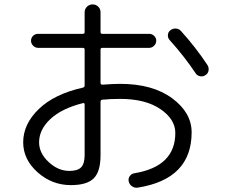

<svg xmlns="http://www.w3.org/2000/svg" viewBox="-20 -823 1040 885"><path d="M362.3 -347.7Q264.6 -323.2 212.4 -274.4Q160.2 -225.6 160.2 -167Q160.2 -117.2 204.1 -76.2Q248 -35.2 299.8 -35.2Q337.9 -35.2 354 -51.8Q370.1 -68.4 370.1 -108.4V-340.8Q370.1 -349.6 362.3 -347.7ZM306.6 30.3Q219.7 30.3 153.3 -28.8Q86.9 -87.9 86.9 -167Q86.9 -251 158.7 -320.3Q230.5 -389.6 361.3 -418.9Q370.1 -420.9 370.1 -428.7V-594.7Q370.1 -602.5 361.3 -602.5H155.3Q142.6 -602.5 132.8 -612.3Q123 -622.1 123 -635.3Q123 -648.4 132.3 -657.7Q141.6 -667 155.3 -667H361.3Q370.1 -667 370.1 -674.8V-766.6Q370.1 -781.2 380.9 -792Q391.6 -802.7 406.7 -802.7Q421.9 -802.7 432.6 -792.5Q443.4 -782.2 443.4 -766.6V-674.8Q443.4 -667 452.1 -667H668Q680.7 -667 690.4 -657.7Q700.2 -648.4 700.2 -635.3Q700.2 -622.1 690.4 -612.3Q680.7 -602.5 668 -602.5H452.1Q443.4 -602.5 443.4 -594.7V-441.4Q443.4 -433.6 451.2 -432.6Q502.9 -436.5 533.2 -436.5Q683.6 -436.5 773.4 -370.1Q863.3 -303.7 863.3 -212.9Q863.3 2.9 614.3 42Q600.6 43.9 588.4 35.6Q576.2 27.3 573.2 12.7Q570.3 0 578.1 -11.2Q585.9 -22.5 599.6 -24.4Q788.1 -55.7 788.1 -210Q788.1 -273.4 719.2 -320.3Q650.4 -367.2 533.2 -367.2Q486.3 -367.2 451.2 -363.3Q443.4 -363.3 443.4 -352.5V-107.4Q443.4 -32.2 412.1 -1Q380.9 30.3 306.6 30.3ZM814.5 -679.7Q880.9 -606.4 935.5 -524.4Q943.4 -512.7 941.4 -498.5Q939.5 -484.4 926.8 -476.6Q916 -468.8 901.9 -471.7Q887.7 -474.6 880.9 -486.3Q831.1 -561.5 761.7 -638.7Q752.9 -648.4 753.9 -662.1Q754.9 -675.8 765.6 -683.6Q776.4 -692.4 791 -691.4Q805.7 -690.4 814.5 -679.7Z"/></svg>

Font: Rounded Mgen+ 1mn regular
Style: Regular
Weight: 400
Designer: [Source Han Sans]
Ryoko NISHIZUKA  (kana & ideographs); Paul D. Hunt (Latin, Greek & Cyrillic); Wenlong ZHANG  (bopomofo
Version: Version 1.059.20150602